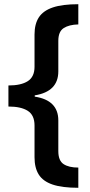

<svg xmlns="http://www.w3.org/2000/svg" viewBox="-20 -734 429 912"><path d="M352 158Q275 158 229.5 142.5Q184 127 164 95Q144 63 144 13V-138Q144 -187 112 -207.5Q80 -228 20 -228V-328Q80 -328 112 -348.5Q144 -369 144 -417V-570Q144 -620 164.5 -651.5Q185 -683 230.5 -698.5Q276 -714 352 -714V-618Q308 -617 282.5 -600.5Q257 -584 257 -540V-395Q257 -299 145 -281V-275Q257 -258 257 -162V-16Q257 29 282 45.5Q307 62 352 62Z"/></svg>

Font: Noto Sans Hanifi Rohingya SemiBold
Style: Regular
Weight: 600
Version: Version 2.101